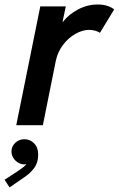

<svg xmlns="http://www.w3.org/2000/svg" viewBox="-62 -549 520 842"><path d="M114.7 -521H226.6L212.4 -453.6H214.4Q239.7 -486.3 280.8 -507.8Q321.8 -529.3 366.2 -529.3Q391.6 -529.3 410.4 -522.7Q429.2 -516.1 438.5 -507.3L376 -404.8Q370.1 -410.2 356.4 -414.1Q342.8 -418 329.1 -418Q299.8 -418 268.6 -400.4Q237.3 -382.8 213.6 -351.1Q189.9 -319.3 182.1 -279.3L126 0H9.3ZM-42 239.3 13.7 203.1 22.9 196.8Q44.9 182.1 53.7 170.9Q47.9 171.9 43.9 171.9Q30.8 171.9 17.8 164.3Q4.9 156.7 -3.4 143.8Q-11.7 130.9 -11.7 115.2Q-11.7 93.3 4.9 77.4Q21.5 61.5 44.9 61.5Q69.8 61.5 87.6 79.6Q105.5 97.7 105.5 128.9Q105.5 164.1 87.6 188.2Q69.8 212.4 40 231.4L-20 272.9Z"/></svg>

Font: Reddit Sans Chocolate SemiBold
Style: Italic
Weight: 600
Italic angle: -11.25°
Designer: Stephen Hutchings
Version: Version 1.013